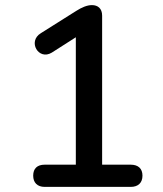

<svg xmlns="http://www.w3.org/2000/svg" viewBox="-20 -732 640 752"><path d="M492 0C521 0 538 -16 538 -44C538 -72 521 -87 492 -87H380V-671C380 -699 363 -712 340 -712C321 -712 300 -703 278 -689L140 -602C87 -570 131 -494 183 -526L277 -586V-87H155C126 -87 110 -72 110 -44C110 -17 126 0 155 0Z"/></svg>

Font: Nunito SemiBold
Style: Regular
Weight: 600
Designer: Vernon Adams
Foundry: Vernon Adams
Version: Version 3.602